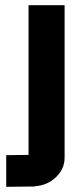

<svg xmlns="http://www.w3.org/2000/svg" viewBox="-20 -720 307 740"><path d="M90 -700H229V-112Q229 -69 195.5 -37Q162 -5 113 -2V-1H90L4 0V-122L90 -123Z"/></svg>

Font: Bayformers-TFTCGName
Style: Regular
Weight: 400
Designer: billmoo
Foundry: Bayformers
Version: Version 1.021;Fontself Maker 3.5.4